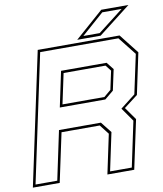

<svg xmlns="http://www.w3.org/2000/svg" viewBox="-104 -923 849 997"><g transform="rotate(-10 321.0 -424.0)"><path d="M-12 0 137 -700H568.5L649.5 -597L603.5 -380L530.5 -324L577.5 -257.5L522.5 0H381L425 -207.5L386 -257.5H184.5L129.5 0ZM4.5 -13.5H119L173.5 -271H394.5L440 -213.5L397.5 -13.5H512L562.5 -252L512 -324L591 -385.5L635 -591.5L560 -686.5H147.5ZM214.5 -399H435.5L472.5 -430L493.5 -528L469.5 -558.5H248.5ZM198 -385.5 237.5 -572H477.5L508 -533.5L484.5 -424L438 -385.5ZM348 -716 498 -848H641.5L471.5 -716ZM383 -730H469L603 -834H501Z"/></g></svg>

Font: Tourney Thin Thin
Style: Italic
Weight: 250
Italic angle: -12°
Version: Version 1.015